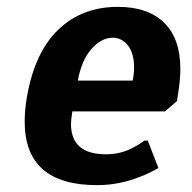

<svg xmlns="http://www.w3.org/2000/svg" viewBox="-20 -530 560 560"><path d="M52 -175Q52 -212 59 -250Q82 -379 151 -444.5Q220 -510 324 -510Q411 -510 458.5 -464Q506 -418 506 -329Q506 -298 500 -260L496 -235L461 -205H191Q187 -179 187 -169Q187 -80 289 -80Q333 -80 369 -100Q387 -109 401 -120H411L442 -40Q412 -23 390 -15Q328 10 263 10Q52 10 52 -175ZM367 -295Q371 -314 371 -334Q371 -375 353 -397.5Q335 -420 309 -420Q276 -420 247 -387.5Q218 -355 207 -295Z"/></svg>

Font: Scada
Style: Bold Italic
Weight: 700
Italic angle: -10°
Version: Version 4.000